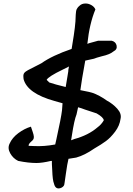

<svg xmlns="http://www.w3.org/2000/svg" viewBox="-20 -921 761 1099"><path d="M189 12Q142 12 84 0Q55 -14 38.5 -43.5Q22 -73 35 -99Q50 -133 85 -159Q120 -185 157 -196Q157 -195 167.5 -165Q178 -135 171 -124Q167 -117 158 -110Q142 -96 144 -86Q146 -86 150.5 -86Q155 -86 163.5 -85.5Q172 -85 175 -85Q232 -82 296 -94L303 -125Q330 -247 335 -290L338 -330L292 -343Q137 -386 115 -468Q115 -475 114 -479Q112 -497 121 -506Q128 -515 184 -542Q214 -557 217 -559Q279 -603 390 -641L394 -666Q413 -778 413 -826Q413 -829 413.5 -836.5Q414 -844 414.5 -847Q415 -850 415.5 -856Q416 -862 417.5 -865Q419 -868 421.5 -872.5Q424 -877 427 -880.5Q430 -884 435 -888Q448 -901 470 -901Q487 -901 503.5 -891.5Q520 -882 526 -867Q492 -785 480 -670L491 -674L542 -688H619Q643 -682 647.5 -660Q652 -638 630 -627Q609 -609 563 -599Q529 -590 518 -585L468 -574Q447 -460 440 -405L489 -395Q525 -388 573 -358Q575 -356 592 -345Q626 -327 651.5 -298.5Q677 -270 670 -241Q665 -202 639 -167.5Q613 -133 586.5 -113.5Q560 -94 520 -71Q464 -32 416 -19L372 -12Q365 16 357 74L350 123Q349 133 347.5 137.5Q346 142 340.5 147.5Q335 153 325 156Q297 164 289 130Q281 111 279 54Q279 40 277 18V0H272Q221 12 189 12ZM247 -464 262 -449Q294 -438 356 -423L366 -483L371 -514V-520L375 -541L374 -540L338 -522Q257 -483 247 -464ZM387 -118 405 -125Q486 -147 538 -192Q560 -208 574 -232Q573 -249 533 -272L466 -294Q446 -302 427 -307L418 -266Q405 -234 392 -149Z"/></svg>

Font: Excalifont
Style: Regular
Weight: 400
Designer: Your Own Font Foundry (Virgil); Ján Filípek / DizajnDesign (Excalifont, modifications)
Foundry: Your Own Font Foundry (Virgil); Ján Filípek / DizajnDesign (Excalifont, modifications)
Version: Version 1.000;Glyphs 3.2 (3227)